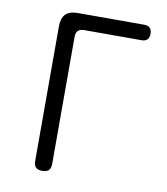

<svg xmlns="http://www.w3.org/2000/svg" viewBox="-83 -800 766 879"><g transform="rotate(10 300.0 -360.0)"><path d="M172 10Q152 10 142.5 0.5Q133 -9 133 -30V-655Q133 -693 151 -711.5Q169 -730 207 -730H516Q534 -730 543 -721Q552 -712 552 -694Q552 -676 543 -667Q534 -658 516 -658H249Q231 -658 221.5 -648.5Q212 -639 212 -621V-30Q212 -9 202.5 0.5Q193 10 172 10Z"/></g></svg>

Font: Maple Mono NL Light
Style: Regular
Weight: 300
Monospace: yes
Designer: subframe7536
Version: Version 7.000